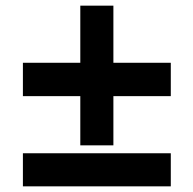

<svg xmlns="http://www.w3.org/2000/svg" viewBox="-20 -659 684 679"><path d="M61 -319V-437H264V-639H381V-437H584V-319H381V-145H264V-319ZM61 0V-117H584V0Z"/></svg>

Font: Almarai ExtraBold
Style: Regular
Weight: 800
Designer: Boutros International 2019
Foundry: Created by Boutros International 2019
Version: Version 1.10